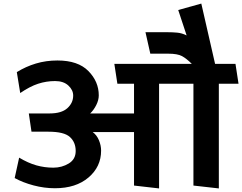

<svg xmlns="http://www.w3.org/2000/svg" viewBox="-20 -1037 1353 1073"><path d="M729 0V-299H498Q521 -282 533 -253Q545 -224 545 -195Q545 -105 474.5 -45Q404 15 287 15Q227 15 167 -1Q107 -17 62 -42L87 -156Q137 -126 183 -113Q229 -100 278 -100Q326 -100 364.5 -123.5Q403 -147 403 -193Q403 -242 370.5 -271.5Q338 -301 251 -301H156L141 -403H257Q324 -403 356.5 -432.5Q389 -462 389 -503Q389 -534 362 -559Q335 -584 288 -584Q239 -584 193 -569Q147 -554 93 -517L74 -634Q124 -665 180.5 -682Q237 -699 301 -699Q416 -699 474 -640Q532 -581 532 -504Q532 -478 518 -450Q504 -422 484 -403H729V-569H636L619 -680H1052Q1022 -710 997 -723.5Q972 -737 920 -737H820L793 -857H914Q945 -857 971 -854.5Q997 -852 1023 -839L976 -981L1105 -1017L1182 -680H1296L1313 -569H1203V16L1061 0V-569H869V16Z"/></svg>

Font: Palanquin
Style: Bold
Weight: 700
Designer: Pria Ravichandran
Version: Version 1.0.4